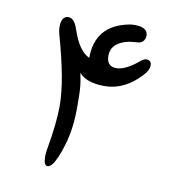

<svg xmlns="http://www.w3.org/2000/svg" viewBox="-63 -556 602 619"><g transform="rotate(10 238.5 -246.5)"><path d="M263.2 -382.8Q263.2 -347.7 295.4 -347.7Q324.7 -347.7 366.7 -382.8Q377.9 -392.6 387.2 -392.6Q389.6 -392.6 392.1 -391.6Q402.8 -388.7 402.8 -375.5Q402.8 -360.4 387.7 -343.8Q334 -284.2 267.6 -284.2Q208 -284.2 183.6 -313Q190.4 -283.2 191.9 -258.8Q192.4 -253.4 192.6 -239Q192.9 -224.6 192.9 -201.2V-195.8Q192.9 -151.9 185.1 -111.8Q177.2 -71.8 161.6 -34.7Q146 2 131.8 2Q118.7 2 118.7 -27.8Q118.7 -33.2 119.4 -39.1Q120.1 -44.9 121.1 -51.8Q128.9 -96.2 132.8 -132.1Q136.7 -168 136.7 -196.8Q136.7 -277.3 95.7 -421.9Q91.8 -436 91.8 -446.3Q91.8 -482.9 115.2 -482.9Q134.3 -482.9 145.5 -449.2Q168 -380.9 203.6 -365.2Q203.6 -471.7 310.5 -493.2Q318.8 -495.1 329.6 -495.1Q373 -495.1 373 -467.3Q373 -462.9 371.6 -458.5Q366.7 -444.3 353 -441.9L322.3 -439Q263.2 -426.8 263.2 -382.8Z"/></g></svg>

Font: DimaRavanNevis
Style: regular
Weight: 400
Designer: R.Balvardi
Foundry: Dima Software Group
Version: Version 1.00;May 26, 2019;FontCreator 11.5.0.2427 64-bit